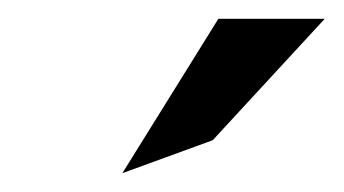

<svg xmlns="http://www.w3.org/2000/svg" viewBox="-20 -772 365 204"><path d="M110 -588 206 -623 325 -752H212Z"/></svg>

Font: Charger Sport
Style: SeBdObl
Weight: 600
Designer: Jasper
Foundry: Cannot Into Space Fonts
Version: Version 1.1